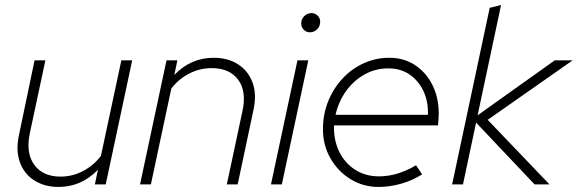

<svg xmlns="http://www.w3.org/2000/svg" viewBox="-20 -731 2290 761"><path d="M212 10Q157 10 116.5 -15.5Q76 -41 59 -87.5Q42 -134 55 -195L117 -492H160L98 -202Q82 -124 116 -77.5Q150 -31 220 -31Q267 -31 309 -53Q351 -75 380 -113L461 -492H504L399 0H356L368 -58Q302 10 212 10Z M535 0 640 -492H683L671 -434Q736 -502 827 -502Q883 -502 923 -476.5Q963 -451 980.5 -405Q998 -359 985 -297L922 0H879L941 -291Q958 -369 924 -415Q890 -461 819 -461Q772 -461 730 -439.5Q688 -418 659 -380L578 0Z M1054 0 1159 -492H1202L1097 0ZM1208 -603Q1194 -603 1184 -613Q1174 -623 1174 -638Q1174 -650 1179.5 -659Q1185 -668 1194.5 -673.5Q1204 -679 1215 -679Q1229 -679 1239 -669Q1249 -659 1249 -645Q1249 -633 1243.5 -623.5Q1238 -614 1228.5 -608.5Q1219 -603 1208 -603Z M1480 10Q1420 10 1370 -20.5Q1320 -51 1290 -103Q1260 -155 1260 -219Q1260 -278 1280.5 -329Q1301 -380 1337 -419Q1373 -458 1421 -480Q1469 -502 1523 -502Q1581 -502 1625 -473Q1669 -444 1694 -394Q1719 -344 1719 -280Q1719 -275 1718 -257.5Q1717 -240 1716 -234H1304Q1302 -176 1324.5 -130Q1347 -84 1388 -58Q1429 -32 1482 -32Q1521 -32 1558.5 -44Q1596 -56 1629 -76L1653 -40Q1616 -16 1570.5 -3Q1525 10 1480 10ZM1310 -276H1676Q1678 -326 1659.5 -367.5Q1641 -409 1605 -434.5Q1569 -460 1519 -460Q1468 -460 1425 -436Q1382 -412 1352 -370.5Q1322 -329 1310 -276Z M1772 0 1921 -700 1966 -711 1873 -274 2179 -492H2250L1913 -256L2158 0H2099L1867 -245L1815 0Z"/></svg>

Font: Red Hat Display VF
Style: Italic
Weight: 300
Italic angle: -12°
Designer: Pentagram, MCKL
Foundry: Pentagram, MCKL
Version: Version 1.023